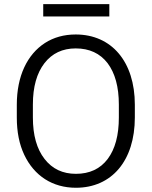

<svg xmlns="http://www.w3.org/2000/svg" viewBox="-20 -885 723 915"><path d="M622.6 -385.7C622.6 -591.8 511.2 -720.7 340.8 -720.7C285.2 -720.7 236.3 -707 194.3 -680.2C109.9 -625.5 60.1 -522.9 60.1 -385.7V-325.2C60.1 -256.3 71.8 -197.3 95.7 -147C143.1 -46.9 230.5 9.8 341.8 9.8C512.2 9.8 622.6 -119.1 622.6 -325.2ZM546.4 -325.2C546.4 -240.7 528.8 -174.8 493.2 -127.4C457.5 -80.1 406.7 -56.6 341.8 -56.6C278.8 -56.6 229 -80.1 192.4 -127.4C155.3 -174.8 136.7 -240.7 136.7 -325.2V-386.7C136.7 -471.2 155.3 -536.6 191.9 -584C228.5 -630.9 277.8 -654.3 340.8 -654.3C405.8 -654.3 456.5 -630.9 492.7 -584C528.3 -536.6 546.4 -471.2 546.4 -386.7ZM186 -865.2V-806.6H501V-865.2Z"/></svg>

Font: Vazirmatn Light
Style: Regular
Weight: 300
Designer: Saber Rastikerdar
Foundry: Saber Rastikerdar
Version: Version 33.003